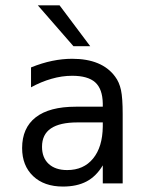

<svg xmlns="http://www.w3.org/2000/svg" viewBox="-20 -684 540 716"><path d="M293 -227.5H268.6Q203.1 -227.5 169.9 -205.1Q136.7 -182.6 136.7 -136.7Q136.7 -95.7 161.6 -72.8Q186.5 -49.8 230.5 -49.8Q292 -49.8 327.1 -92.8Q362.3 -135.7 363.3 -211.9V-227.5ZM437.5 -258.8V0H363.3V-67.4Q338.9 -26.4 302.7 -7.3Q266.6 11.7 214.8 11.7Q144.5 11.7 103.5 -27.3Q62.5 -66.4 62.5 -131.8Q62.5 -207 113.3 -246.6Q164.1 -286.1 262.7 -286.1H363.3V-297.9Q362.3 -352.5 335 -377Q307.6 -401.4 249 -401.4Q210.9 -401.4 171.9 -390.1Q132.8 -378.9 95.7 -358.4V-432.6Q136.7 -449.2 174.8 -457Q212.9 -464.8 249 -464.8Q304.7 -464.8 344.7 -448.2Q384.8 -431.6 409.2 -398.4Q424.8 -377.9 431.2 -348.1Q437.5 -318.4 437.5 -258.8ZM202.1 -664.1 316.4 -511.7H253.9L121.1 -664.1Z"/></svg>

Font: BabelStone Xiangqi Colour
Style: Regular
Weight: 400
Designer: Andrew West
Foundry: BabelStone
Version: Version 11.001 November 01, 2021